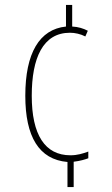

<svg xmlns="http://www.w3.org/2000/svg" viewBox="-20 -744 451 774"><path d="M271 -637V-724H246V-637C139 -626 82 -530 82 -358C82 -193 137 -101 252 -91V10H277V-92C302 -95 323 -101 336 -106V-133C314 -125 292 -118 264 -118C161 -118 108 -201 108 -358C108 -510 153 -612 262 -612C282 -612 305 -607 324 -597L334 -620C317 -629 295 -636 271 -637Z"/></svg>

Font: Noto Sans Khmer UI ExtraCondensed Thin
Style: Regular
Weight: 100
Width: 2
Designer: Danh Hong and the Monotype Design Team
Foundry: Monotype Imaging Inc.
Version: Version 2.002